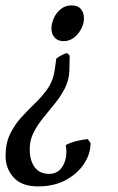

<svg xmlns="http://www.w3.org/2000/svg" viewBox="-30 -437 426 695"><path d="M297.9 81.1Q297.9 119.6 274.4 155.5Q251 191.4 208.3 214.6Q165.5 237.8 107.9 237.8Q48.8 237.8 19.5 205.6Q-9.8 173.3 -9.8 127.9Q-9.8 81.5 6.6 47.9Q22.9 14.2 47.6 -12.7Q72.3 -39.6 98.1 -64.5Q124 -89.4 143.3 -117.4Q162.6 -145.5 168 -183.1L173.8 -225.1Q182.6 -231.4 191.9 -236.6Q201.2 -241.7 212.9 -245.1L222.2 -235.4L221.2 -181.6Q219.7 -146.5 204.8 -117.4Q189.9 -88.4 168.7 -62.3Q147.5 -36.1 126.7 -10.7Q106 14.6 91.8 42.2Q77.6 69.8 77.6 102.5Q77.6 144 95.5 168.2Q113.3 192.4 147.9 192.4Q182.1 192.4 198.7 161.4Q215.3 130.4 208 87.9Q226.6 78.6 247.3 73.5Q268.1 68.4 287.6 66.4ZM156.2 -334Q156.2 -352.1 165 -371.6Q173.8 -391.1 190.2 -404.3Q206.5 -417.5 229.5 -417.5Q251.5 -417.5 262.7 -404.5Q273.9 -391.6 273.9 -370.6Q273.9 -352.5 264.4 -333.5Q254.9 -314.5 238.3 -301.3Q221.7 -288.1 200.2 -288.1Q179.7 -288.1 168 -300.8Q156.2 -313.5 156.2 -334Z"/></svg>

Font: Dai Banna SIL
Style: Italic
Weight: 400
Italic angle: -11°
Designer: Victor Gaultney
Foundry: SIL International
Version: Version 4.000